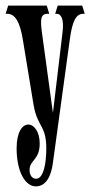

<svg xmlns="http://www.w3.org/2000/svg" viewBox="-30 -555 321 682"><path d="M158 23 218 -415C227 -481 240 -506 266 -506H271L262 -535H175L166 -506H171C188 -506 198 -486 192 -439L158 -154L119 -439C113 -485 113 -506 140 -506H145L136 -535H-1L-10 -506H-4C24 -506 41 -476 51 -415L89 -184C103 -98 139 -113 134 -9C131 52 117 80 98 80C85 80 75 68 75 49C75 13 111 14 111 -45C111 -131 29 -145 29 -28C29 55 60 107 97 107C134 107 152 70 158 23Z"/></svg>

Font: Americaine Condensed
Style: Regular
Weight: 400
Width: 3
Designer: Alan Madić
Foundry: ESAD Valence
Version: Version 0.001;Glyphs 3.1.2 (3151)